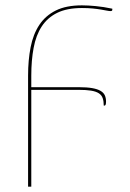

<svg xmlns="http://www.w3.org/2000/svg" viewBox="-20 -518 486 718"><path d="M85 -235Q85 -293 94.5 -341.5Q104 -390 127 -424.8Q150 -459.5 188.8 -478.8Q227.5 -498 286.5 -498Q309.5 -498 338.2 -495.2Q367 -492.5 400 -485.5V-481.5Q400 -476.5 393.5 -476.5Q388.5 -476.5 379.8 -478.2Q371 -480 357.8 -482.2Q344.5 -484.5 327 -486.2Q309.5 -488 286.5 -488Q230.5 -488 194 -470Q157.5 -452 136 -419Q114.5 -386 105.8 -339.2Q97 -292.5 97 -235V-192H274Q305 -192 324.8 -188.5Q344.5 -185 356 -178.2Q367.5 -171.5 372 -161.5Q376.5 -151.5 376.5 -138.5Q376.5 -129 374.8 -126Q373 -123 370.5 -123H368Q368 -139.5 364 -151Q360 -162.5 349.5 -169.2Q339 -176 320.8 -179Q302.5 -182 274 -182H97V180H85Z"/></svg>

Font: Lato 2
Style: Regular
Weight: 100
Designer: Lukasz Dziedzic with Adam Twardoch and Botio Nikoltchev
Foundry: tyPoland Lukasz Dziedzic
Version: Version 2.015; 2015-08-06; http://www.latofonts.com/